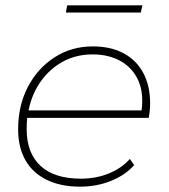

<svg xmlns="http://www.w3.org/2000/svg" viewBox="-20 -697 633 720"><path d="M280 3Q208 3 155.5 -22.5Q103 -48 75.5 -96Q48 -144 48 -212Q48 -301 84.5 -371Q121 -441 184.5 -482Q248 -523 328 -523Q395 -523 443 -497.5Q491 -472 517 -424Q543 -376 543 -309Q543 -295 541.5 -281Q540 -267 538 -255H82Q80 -235 80 -213Q80 -123 132 -75Q184 -27 283 -27Q340 -27 388 -46.5Q436 -66 467 -101L483 -78Q451 -41 397 -19Q343 3 280 3ZM87 -283H511Q519 -347 500 -392Q479 -441 434 -467Q389 -493 327 -493Q256 -493 200 -456.5Q144 -420 112 -357Q95 -323 87 -283ZM227 -650 232 -677H514L508 -650Z"/></svg>

Font: Montserrat Thin ExtraLight
Style: Italic
Weight: 250
Italic angle: -11.3°
Version: Version 9.000